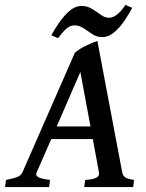

<svg xmlns="http://www.w3.org/2000/svg" viewBox="-41 -757 591 777"><path d="M188.5 -245.1H325.2L284.2 -465.8ZM334.5 -194.3H166.5L107.4 -59.6Q101.6 -45.9 114.7 -39.6Q127.9 -33.2 161.6 -28.8L157.7 0H-20.5L-16.6 -28.8Q11.7 -34.2 27.8 -40.3Q43.9 -46.4 49.8 -59.6L262.2 -543.9Q281.7 -560.1 307.6 -572.5Q333.5 -585 353 -591.3L453.6 -59.6Q455.6 -47.4 464.8 -40Q474.1 -32.7 501.5 -28.8L498 0H299.8L303.7 -28.8Q335.4 -30.8 348.9 -37.8Q362.3 -44.9 359.4 -59.6ZM494.1 -725.1Q481.4 -701.2 462.9 -673.6Q444.3 -646 421.4 -626.5Q398.4 -606.9 373 -606.9Q350.6 -606.9 332.5 -618.9Q314.5 -630.9 297.4 -642.6Q280.3 -654.3 260.7 -654.3Q242.7 -654.3 227.5 -640.9Q212.4 -627.4 193.8 -602.5L166.5 -614.3Q179.7 -638.2 198.7 -665.8Q217.8 -693.4 240.7 -713.1Q263.7 -732.9 288.6 -732.9Q313 -732.9 331.8 -720.9Q350.6 -709 367.2 -697Q383.8 -685.1 399.9 -685.1Q432.1 -685.1 466.8 -737.3Z"/></svg>

Font: Dai Banna SIL Medium
Style: Italic
Weight: 500
Italic angle: -11°
Designer: Victor Gaultney
Foundry: SIL International
Version: Version 4.000